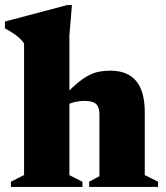

<svg xmlns="http://www.w3.org/2000/svg" viewBox="-30 -738 654 758"><path d="M322 -20.5 362.5 -42.5V-285Q362.5 -305.5 356.5 -317.5Q350.5 -329.5 337.8 -334.5Q325 -339.5 304.5 -339.5Q280.5 -339.5 260.8 -334Q241 -328.5 224.5 -318.5L205.5 -340Q240.5 -379.5 267.5 -403Q294.5 -426.5 317 -438.8Q339.5 -451 360.8 -455Q382 -459 405.5 -459Q474 -459 507.8 -418Q541.5 -377 541.5 -295V-47L594 -20.5V0H322ZM295.5 0H13V-20.5L65 -47V-567Q57 -578 46.8 -587.5Q36.5 -597 22.8 -606.2Q9 -615.5 -10.5 -626V-653L235 -718H254L244 -598V-46.5L295.5 -20.5Z"/></svg>

Font: Newsreader 24pt ExtraBold
Style: Regular
Weight: 800
Designer: Hugues Gentile
Foundry: Production Type
Version: Version 1.003